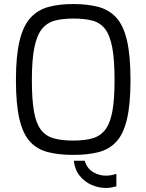

<svg xmlns="http://www.w3.org/2000/svg" viewBox="-20 -762 726 952"><path d="M506 170Q469 170 434.5 155Q400 140 375.5 110Q351 80 346 35H400Q412 74 442 91.5Q472 109 505 109Q519 109 532 106.5Q545 104 557 100V162Q545 165 532.5 167.5Q520 170 506 170ZM343 6Q272 6 218.5 -7.5Q165 -21 129.5 -59Q94 -97 76.5 -171Q59 -245 59 -365Q59 -485 77 -559.5Q95 -634 131 -673.5Q167 -713 220 -727.5Q273 -742 343 -742Q415 -742 468.5 -727.5Q522 -713 557.5 -673.5Q593 -634 610 -559.5Q627 -485 627 -365Q627 -245 609.5 -171Q592 -97 556.5 -59Q521 -21 468 -7.5Q415 6 343 6ZM343 -65Q399 -65 438 -76Q477 -87 501.5 -118.5Q526 -150 537 -209Q548 -268 548 -365Q548 -466 536.5 -527Q525 -588 500.5 -619Q476 -650 437.5 -660Q399 -670 343 -670Q291 -670 252.5 -660Q214 -650 188.5 -619Q163 -588 150.5 -527Q138 -466 138 -365Q138 -268 148.5 -209Q159 -150 183 -118.5Q207 -87 246.5 -76Q286 -65 343 -65Z"/></svg>

Font: Exo Thin
Style: Regular
Weight: 400
Version: Version 2.000